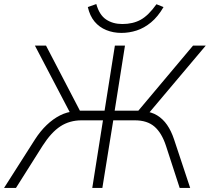

<svg xmlns="http://www.w3.org/2000/svg" viewBox="-39 -931 1039 951"><path d="M-19 0 134 -240Q161 -282 192.5 -312Q224 -342 258.5 -359.5Q293 -377 332 -380L314 -361L134 -705H189L365 -367L348 -383H479L530 -705H580L529 -383H660L633 -367L917 -705H980L690 -361L673 -380Q711 -377 739.5 -359.5Q768 -342 788.5 -312.5Q809 -283 823 -241L903 0H851L783 -209Q762 -273 726 -304Q690 -335 629 -335H522L468 0H418L471 -335H365Q306 -335 260.5 -305.5Q215 -276 172 -209L40 0ZM562 -768Q522 -768 487.5 -782Q453 -796 429.5 -824Q406 -852 396 -896L438 -911Q453 -857 486.5 -834.5Q520 -812 567 -812Q619 -812 657.5 -833Q696 -854 736 -910L771 -896Q743 -848 709 -820Q675 -792 638 -780Q601 -768 562 -768Z"/></svg>

Font: Nunito Sans 7pt ExtraLight
Style: Italic
Weight: 250
Italic angle: -9°
Designer: Vernon Adams
Foundry: Vernon Adams
Version: Version 3.101;gftools[0.9.27]